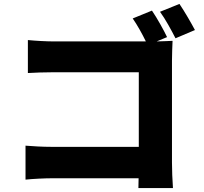

<svg xmlns="http://www.w3.org/2000/svg" viewBox="-20 -895 1040 978"><path d="M754 -841 656 -801C679 -768 704 -723 723 -684H254C218 -684 162 -687 122 -691V-523C153 -525 209 -527 254 -527H687V-147H242C195 -147 149 -150 110 -153V20C146 16 209 13 247 13H686C686 29 685 46 685 63H861C858 24 856 -33 856 -67V-586C856 -619 858 -663 859 -687C846 -686 809 -685 778 -684L831 -706C814 -742 780 -803 754 -841ZM894 -875 795 -835C823 -797 853 -741 874 -700L973 -742C955 -776 920 -837 894 -875Z"/></svg>

Font: Noto Sans JP Black
Style: Regular
Weight: 900
Designer: Ryoko NISHIZUKA 西塚涼子 (kana, bopomofo & ideographs); Paul D. Hunt (Latin, Greek & Cyrillic); Sandoll Communications 산돌커뮤니
Foundry: Adobe
Version: Version 2.002;hotconv 1.0.116;makeotfexe 2.5.65601